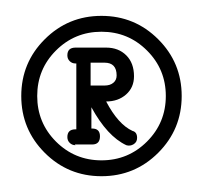

<svg xmlns="http://www.w3.org/2000/svg" viewBox="-20 -643 252 242"><path d="M36.4 -593.5Q65.9 -623 107.9 -623Q149.9 -623 179.4 -593.5Q209 -564 209 -522Q209 -480 179.4 -450.4Q149.9 -420.9 107.9 -420.9Q65.9 -420.9 36.4 -450.4Q6.8 -480 6.8 -522Q6.8 -564 36.4 -593.5ZM165.3 -579.3Q141.6 -603 107.9 -603Q74.2 -603 50.5 -579.3Q26.9 -555.7 26.9 -522Q26.9 -488.3 50.5 -464.6Q74.2 -440.9 107.9 -440.9Q141.6 -440.9 165.3 -464.6Q189 -488.3 189 -522Q189 -555.7 165.3 -579.3ZM75.2 -583H113.8Q129.4 -583 139.2 -573.2Q148.9 -563.5 148.9 -546.9Q148.9 -532.7 138.9 -523.9Q128.9 -515.1 113.8 -515.1Q128.9 -486.3 147 -478Q152.8 -476.6 152.8 -469.2Q152.8 -463.9 148.4 -461.2Q144 -458.5 139.2 -460Q115.2 -471.2 95.2 -507.8V-481H96.2Q106 -481 106 -471.2Q106 -460.9 96.2 -460.9H74.2L75.2 -460Q70.8 -460 67.9 -462.9Q64.9 -465.8 64.9 -470.2Q64.9 -480 75.2 -480H76.2V-563H75.2Q70.8 -563 67.9 -565.9Q64.9 -568.8 64.9 -573.2Q64.9 -583 75.2 -583ZM94.2 -535.2H111.8Q118.7 -535.2 122.8 -538.6Q127 -542 127 -547.9Q127 -564 111.8 -564H94.2Z"/></svg>

Font: Beon
Style: Regular
Weight: 400
Designer: BSozoo
Foundry: BSozoo
Version: Version 1.001;PS 001.001;hotconv 1.0.70;makeotf.lib2.5.58329